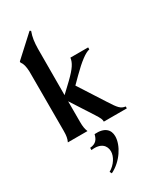

<svg xmlns="http://www.w3.org/2000/svg" viewBox="-274 -898 1125 1331"><g transform="rotate(-30 288.5 -232.5)"><path d="M357 -500C352 -462 331 -428 267 -366L192 -295L193 -666C194 -717 198 -753 214 -797L205 -803L40 -652V-644C56 -623 61 -599 63 -559V-84C63 -44 59 -24 48 0H205C196 -22 192 -43 192 -80V-246L306 -69C330 -31 336 -19 336 0H520V-15C482 -20 467 -39 423 -108L290 -315L341 -366C413 -438 466 -478 499 -484V-500ZM196 322 205 338C292 296 354 200 354 127C354 75 320 37 237 43C228 80 212 106 163 110V128C243 117 276 157 276 203C276 243 246 294 196 322Z"/></g></svg>

Font: Sinistre
Style: Bold
Weight: 700
Designer: Jules Durand
Foundry: Collletttivo
Version: Version 69.420;Glyphs 3.2 (3217)